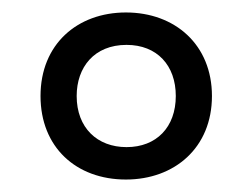

<svg xmlns="http://www.w3.org/2000/svg" viewBox="-20 -743 405 308"><path d="M182 -455C260 -455 320 -506 320 -589C320 -671 261 -723 182 -723C104 -723 45 -672 45 -589C45 -507 102 -455 182 -455ZM183 -507C136 -507 103 -538 103 -589C103 -635 131 -671 183 -671C232 -671 262 -638 262 -589C262 -539 231 -507 183 -507Z"/></svg>

Font: Noto Sans Lao Looped ExtraCondensed
Style: Regular
Weight: 400
Width: 2
Designer: Mark Frömberg, Ben Mitchell
Foundry: The Fontpad Ltd
Version: Version 1.003